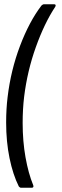

<svg xmlns="http://www.w3.org/2000/svg" viewBox="-20 -783 293 907"><path d="M69 98Q41 42 25 -36Q9 -114 9 -204Q9 -268 16 -325Q31 -451 74.5 -566Q118 -681 176 -757Q182 -763 189 -763H235Q241 -763 242.5 -759.5Q244 -756 241 -751Q190 -674 149.5 -561Q109 -448 94 -326Q87 -267 87 -202Q87 -116 100.5 -40Q114 36 137 92Q138 94 138 97Q138 104 129 104H80Q74 104 69 98Z"/></svg>

Font: Barlow
Style: Italic
Weight: 400
Italic angle: -7°
Designer: Jeremy Tribby
Foundry: Tribby Type
Version: Version 1.408